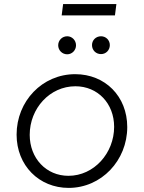

<svg xmlns="http://www.w3.org/2000/svg" viewBox="-20 -905 701 937"><path d="M315 12C475 12 601 -122 601 -285C601 -435 493 -543 347 -543C186 -543 61 -411 61 -248C61 -97 171 12 315 12ZM125 -247C125 -376 223 -484 348 -484C457 -484 537 -400 537 -286C537 -158 439 -47 314 -47C205 -47 125 -133 125 -247ZM264 -684C264 -660 283 -640 308 -640C332 -640 351 -660 351 -684C351 -708 332 -728 308 -728C283 -728 264 -708 264 -684ZM281 -830H541L548 -885H288ZM429 -685C429 -660 448 -641 473 -641C497 -641 516 -660 516 -685C516 -709 497 -728 473 -728C448 -728 429 -709 429 -685Z"/></svg>

Font: Mluvka Light
Style: Italic
Weight: 300
Italic angle: -8°
Designer: Modified by Jiří Krblich, Original typeface by Gumpita Rahayu
Foundry: Gumpita Rahayu & Jiří Krblich
Version: Version 2.000;Glyphs 3.1.1 (3134)